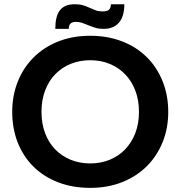

<svg xmlns="http://www.w3.org/2000/svg" viewBox="-20 -879 853 907"><path d="M406.3 -107Q356 -107 313.6 -124.4Q271.3 -141.8 240.5 -173.5Q209.8 -205.3 192.9 -250.3Q176 -295.3 176 -350.8Q176 -407 193.3 -452Q210.5 -497 241.3 -528.7Q272 -560.5 314.4 -577.5Q356.8 -594.5 406.3 -594.5Q456.5 -594.5 498.5 -577.1Q540.5 -559.7 571.2 -528Q602 -496.2 619.2 -451.2Q636.5 -406.2 636.5 -350.8Q636.5 -294.5 618.9 -249.5Q601.2 -204.5 570.5 -172.8Q539.7 -141 497.7 -124Q455.7 -107 406.3 -107ZM406.3 8.5Q490 8.5 558.1 -19Q626.3 -46.5 674.3 -94.6Q722.3 -142.8 748.5 -208.3Q774.8 -273.8 774.8 -349.8Q774.8 -429 748.1 -495.3Q721.5 -561.5 673.1 -609.4Q624.8 -657.3 556.6 -683.6Q488.5 -710 406.3 -710Q321.7 -710 253.6 -682.5Q185.5 -655 137.5 -606.5Q89.5 -558 63.6 -492.5Q37.7 -427 37.7 -351Q37.7 -272 63.6 -206Q89.5 -140 137.9 -92.1Q186.2 -44.2 254.4 -17.9Q322.5 8.5 406.3 8.5ZM469 -742.5Q515.5 -742.5 541.4 -771.5Q567.3 -800.5 567.3 -859H503.8Q503.8 -842.3 495.3 -833.6Q486.8 -825 464.5 -825Q445.8 -825 431.8 -830.3Q417.8 -835.5 403.9 -842Q390 -848.5 373.5 -853.8Q357 -859 333.5 -859Q309 -859 291.5 -851.9Q274 -844.7 262.9 -830.2Q251.7 -815.7 246.5 -793.9Q241.2 -772 241.2 -742.5H304.8Q304.8 -758 312.4 -766.9Q320 -775.7 340 -775.7Q355 -775.7 369.4 -770.5Q383.8 -765.2 398.8 -759.1Q413.8 -753 430.8 -747.7Q447.8 -742.5 469 -742.5Z"/></svg>

Font: Tilda Sans VF
Style: Regular
Weight: 400
Designer: ParaType Ltd
Foundry: ParaType Ltd
Version: Version 1.010